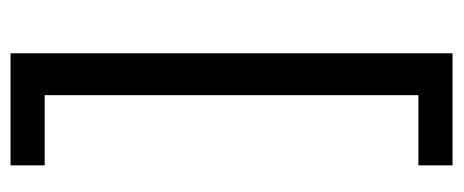

<svg xmlns="http://www.w3.org/2000/svg" viewBox="-265 -451 836 346"><g transform="rotate(90 153.0 -278.0)"><path d="M76 121V-675.5H278V-614H151.5V59.5H278V121Z"/></g></svg>

Font: Anek Telugu Medium
Style: Regular
Weight: 400
Version: Version 1.003